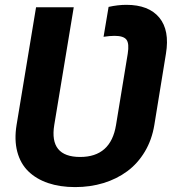

<svg xmlns="http://www.w3.org/2000/svg" viewBox="-20 -757 708 787"><path d="M288 9.9Q225.9 9.9 177 -6.7Q128.2 -23.4 95.9 -55Q63.6 -86.6 50.8 -135.1Q38 -183.6 47.9 -244.7L127.8 -727.3H282.3L202.4 -244.7Q181.1 -113.6 308.6 -113.6Q434.3 -113.6 455.6 -244.7L503.6 -536.9Q510.3 -578.5 498.4 -594.3Q486.5 -610.1 449.6 -610.1Q431.1 -610.1 404.5 -606.2L425.1 -728.7Q463.1 -737.2 497.9 -737.2Q589.5 -737.2 632.8 -685Q676.1 -632.8 660.2 -536.9L612.6 -244.7Q602.6 -183.9 573.7 -135.5Q544.7 -87 501.8 -55.2Q458.8 -23.4 404.3 -6.7Q349.8 9.9 288 9.9Z"/></svg>

Font: Karasuma Gothic
Style: Bold Italic
Weight: 700
Italic angle: 9.39998°
Designer: Rasmus Andersson / Ryoko Nishizuka
Foundry: Genbu
Version: Version 1.00